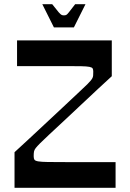

<svg xmlns="http://www.w3.org/2000/svg" viewBox="-20 -892 618 912"><path d="M49 0V-169Q75 -193 112.5 -227.5Q150 -262 192.5 -302Q235 -342 275.5 -379.5Q316 -417 347.5 -447Q379 -477 395 -492Q414 -511 419 -521Q422 -527 422.5 -534Q423 -541 423 -552Q423 -562 420 -567Q417 -572 404.5 -574.5Q392 -577 365 -577.5Q338 -578 291 -578Q263 -578 239 -578Q215 -578 189.5 -578Q164 -578 133 -578Q102 -578 61 -578V-700H511V-530Q485 -506 447.5 -471.5Q410 -437 368.5 -397.5Q327 -358 287 -321Q247 -284 216 -255Q185 -226 171 -212Q156 -197 149.5 -188.5Q143 -180 141.5 -172Q140 -164 140 -150Q140 -139 143.5 -133.5Q147 -128 161.5 -125.5Q176 -123 207 -122.5Q238 -122 294 -122Q330 -122 362.5 -122Q395 -122 434.5 -122Q474 -122 529 -122V0ZM236 -762 181 -872H228Q249 -845 258.5 -834Q268 -823 273 -821Q278 -819 283 -819Q290 -819 294.5 -821Q299 -823 307.5 -834Q316 -845 337 -872H386L331 -762Z"/></svg>

Font: Ojuju SemiBold
Style: Regular
Weight: 600
Designer: Chisaokwu Joboson, Mirko Velimirovic
Foundry: Udi Foundry
Version: Version 1.000